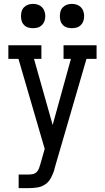

<svg xmlns="http://www.w3.org/2000/svg" viewBox="-20 -753 540 988"><path d="M76 215V145H129Q139 145 150 142.5Q161 140 168.5 132.5Q176 125 180 115Q184 105 187 94L210 13L75 -450H23V-520H193V-450H155L251 -110L345 -450H307V-520H477V-450H425L261 113Q261 116 260 118Q259 120 259 123Q252 144 241.5 163.5Q231 183 213 195.5Q195 208 173 211.5Q151 215 129 215ZM350 -608Q337 -608 325 -611.5Q313 -615 304 -624Q295 -633 291.5 -645Q288 -657 288 -670Q288 -683 291.5 -695Q295 -707 304 -716Q313 -725 325 -729Q337 -733 350 -733Q363 -733 375 -729Q387 -725 396 -716Q405 -707 409 -695Q413 -683 413 -670Q413 -657 409 -645Q405 -633 396 -624Q387 -615 375 -611.5Q363 -608 350 -608ZM150 -608Q137 -608 125 -611.5Q113 -615 104 -624Q95 -633 91.5 -645Q88 -657 88 -670Q88 -683 91.5 -695Q95 -707 104 -716Q113 -725 125 -729Q137 -733 150 -733Q163 -733 175 -729Q187 -725 196 -716Q205 -707 209 -695Q213 -683 213 -670Q213 -657 209 -645Q205 -633 196 -624Q187 -615 175 -611.5Q163 -608 150 -608Z"/></svg>

Font: Iosevka Slab
Style: Regular
Weight: 400
Monospace: yes
Designer: Belleve Invis
Foundry: Belleve Invis
Version: Version 11.2.4; ttfautohint (v1.8.3)